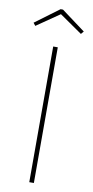

<svg xmlns="http://www.w3.org/2000/svg" viewBox="-97 -909 461 949"><g transform="rotate(10 134.0 -434.5)"><path d="M146 0H123V-681H146ZM7 -780 127 -869H139L259 -780L247 -766L133 -845L18 -766Z"/></g></svg>

Font: Fira Sans Thin
Style: Regular
Weight: 100
Designer: bBox Type GmbH & Carrois Corporate GbR & Edenspiekermann AG
Foundry: bBox Type GmbH & Carrois Corporate GbR & Edenspiekermann AG
Version: Version 4.301